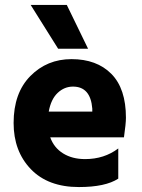

<svg xmlns="http://www.w3.org/2000/svg" viewBox="-20 -751 573 776"><path d="M458 -29Q406 5 299 5Q174 5 104.5 -67.5Q35 -140 35 -254Q35 -375 102.5 -443.5Q170 -512 269 -512Q371 -512 430 -452.5Q489 -393 489 -275Q489 -252 481 -196H183Q198 -154 235 -131Q272 -108 324 -108Q401 -108 458 -151ZM275 -401Q240 -401 213 -375.5Q186 -350 177 -300H353V-312Q346 -401 275 -401ZM336 -554H215L104 -731H250Z"/></svg>

Font: Hind Siliguri
Style: Bold
Weight: 700
Designer: Jyotish Sonowal
Foundry: Indian Type Foundry
Version: Version 1.001;PS 1.0;hotconv 1.0.86;makeotf.lib2.5.63406; tt